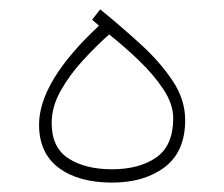

<svg xmlns="http://www.w3.org/2000/svg" viewBox="-20 -390 477 408"><path d="M190.4 -335.4 175.8 -348.1 192.9 -370.1Q237.3 -334 278.8 -296.1Q320.3 -258.3 346.9 -218.3Q373.5 -178.2 373.5 -134.8Q373.5 -67.9 330.1 -34.9Q286.6 -2 218.3 -2Q147 -2 105 -33.2Q63 -64.5 63 -125Q63 -216.8 190.4 -335.4ZM348.1 -138.7Q348.1 -168.9 327.1 -200.4Q306.2 -231.9 274.7 -262Q243.2 -292 211.9 -316.9Q184.6 -292.5 156.2 -261.7Q127.9 -231 108.9 -197Q89.8 -163.1 89.8 -128.4Q89.8 -76.2 125.7 -53.2Q161.6 -30.3 217.8 -30.3Q275.9 -30.3 312 -55.4Q348.1 -80.6 348.1 -138.7Z"/></svg>

Font: Vazirmatn UI FD Thin
Style: Regular
Weight: 100
Designer: Saber Rastikerdar
Foundry: Saber Rastikerdar
Version: Version 33.003